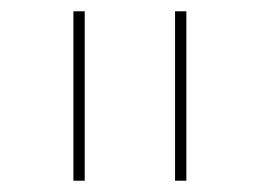

<svg xmlns="http://www.w3.org/2000/svg" viewBox="-20 -790 460 340"><path d="M110 -470V-770H130V-470ZM290 -470V-770H310V-470Z"/></svg>

Font: M PLUS 2 Thin Thin
Style: Regular
Weight: 250
Version: Version 1.001